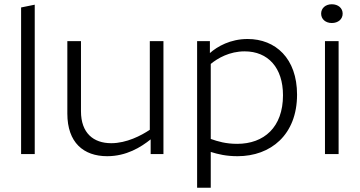

<svg xmlns="http://www.w3.org/2000/svg" viewBox="-20 -723 1689 901"><path d="M79 -688V0H143V-701Z M502 -51C419 -51 360 -98 360 -201V-530H296V-190C296 -54 372 10 483 10C573 10 641 -32 687 -69V0H747V-530H683V-114C643 -87 574 -51 502 -51Z M1095 10C1250 10 1374 -90 1374 -279C1374 -449 1273 -540 1142 -540C1061 -540 1000 -505 965 -474V-530H905V158H969V-10C1004 1 1042 10 1095 10ZM1128 -482C1238 -482 1308 -405 1308 -276C1308 -126 1219 -48 1093 -48C1040 -48 1003 -59 969 -71V-423C1002 -450 1057 -482 1128 -482Z M1537 -615C1567 -615 1588 -633 1588 -659C1588 -685 1567 -703 1537 -703C1508 -703 1487 -685 1487 -659C1487 -633 1508 -615 1537 -615ZM1505 -530V0H1569V-530Z"/></svg>

Font: Roundo
Style: Regular
Weight: 400
Designer: Shiva Nallaperumal
Foundry: Indian Type Foundry
Version: Version 2.000